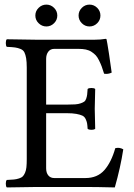

<svg xmlns="http://www.w3.org/2000/svg" viewBox="-20 -819 589 841"><path d="M338.4 -717.3Q324.2 -731.4 324.2 -751Q324.2 -770.5 338.4 -784.7Q352.5 -798.8 372.1 -798.8Q391.6 -798.8 405.8 -784.7Q419.9 -770.5 419.9 -751Q419.9 -731.4 405.8 -717.3Q391.6 -703.1 372.1 -703.1Q352.5 -703.1 338.4 -717.3ZM149.2 -717.3Q134.8 -731.4 134.8 -751Q134.8 -770.5 149.2 -784.7Q163.6 -798.8 183.1 -798.8Q202.6 -798.8 216.8 -784.7Q231 -770.5 231 -751Q231 -731.4 216.8 -717.3Q202.6 -703.1 183.1 -703.1Q163.6 -703.1 149.2 -717.3ZM272.9 -360.8Q294.9 -360.8 309.1 -361.8Q323.2 -362.8 333.5 -366.5Q343.8 -370.1 349.1 -374Q354.5 -377.9 357.7 -387.2Q360.8 -396.5 361.8 -404.8Q362.8 -413.1 363.8 -429.2Q368.2 -433.6 380.4 -433.6Q392.6 -433.6 397 -429.2Q395 -369.6 395 -342.8Q395 -325.2 397 -254.9Q392.6 -250.5 380.4 -250.5Q368.2 -250.5 363.8 -254.9Q362.8 -271.5 361.3 -279.5Q359.9 -287.6 355 -297.9Q350.1 -308.1 340.8 -312.5Q331.5 -316.9 314.7 -320.1Q297.9 -323.2 272.9 -323.2H182.1V-82Q182.1 -62 191.7 -50.5Q201.2 -39.1 217.8 -39.1H354Q406.7 -39.1 437.3 -74Q467.8 -108.9 484.9 -169.9Q502.9 -174.8 520 -165Q507.8 -85.4 482.9 2Q402.8 0 355 0H140.1Q58.6 1 9.8 2Q5.4 -2.4 5.4 -14.4Q5.4 -26.4 9.8 -30.8Q29.8 -31.7 40.8 -32.7Q51.8 -33.7 63.2 -37.4Q74.7 -41 79.8 -46.4Q85 -51.8 89.6 -62Q94.2 -72.3 95.7 -86.4Q97.2 -100.6 97.2 -122.1V-522.9Q97.2 -548.3 94.5 -564Q91.8 -579.6 86.9 -589.6Q82 -599.6 70.1 -604.5Q58.1 -609.4 45.9 -611.1Q33.7 -612.8 9.8 -613.8Q5.4 -618.2 5.4 -630.4Q5.4 -642.6 9.8 -647L139.2 -645H394Q419.9 -645 442.9 -648.9Q446.8 -648.9 446.8 -646Q448.7 -639.2 457.3 -584Q465.8 -528.8 469.2 -501Q453.6 -493.2 436 -496.1Q429.7 -516.6 425.3 -528.3Q420.9 -540 413.8 -554.4Q406.7 -568.8 399.4 -576.7Q392.1 -584.5 381.1 -591.8Q370.1 -599.1 356 -602.1Q341.8 -605 323.2 -605H217.8Q200.7 -605 191.4 -592.5Q182.1 -580.1 182.1 -561V-360.8Z"/></svg>

Font: Linux Libertine G
Style: Regular
Weight: 400
Designer: Philipp H. Poll
Foundry: Philipp H. Poll
Version: Version 4.7.5